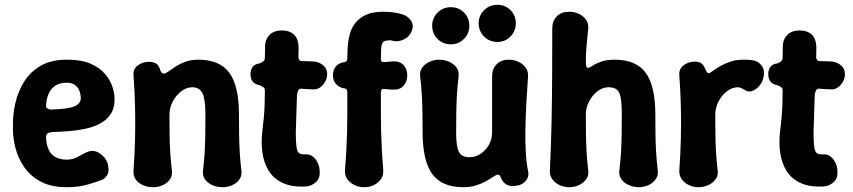

<svg xmlns="http://www.w3.org/2000/svg" viewBox="-20 -765 3557 801"><path d="M259 16Q193 16 149.5 -7.5Q106 -31 80.5 -68.5Q55 -106 44.5 -147.5Q34 -189 34 -225V-250Q34 -291 44.5 -337Q55 -383 80.5 -424Q106 -465 149.5 -490.5Q193 -516 259 -516Q320 -516 358.5 -499Q397 -482 419 -455.5Q441 -429 449.5 -401.5Q458 -374 458 -352Q458 -313 441 -288Q424 -263 395.5 -248.5Q367 -234 332.5 -227Q298 -220 262.5 -217.5Q227 -215 196 -214Q182 -212 177 -207Q172 -202 172 -193Q173 -165 181.5 -144Q190 -123 209 -111Q228 -99 259 -99Q286 -99 309 -113Q332 -127 350 -133Q367 -139 383.5 -132Q400 -125 413 -110.5Q426 -96 430 -80Q437 -50 427.5 -35Q418 -20 406 -15Q389 -8 349 4Q309 16 259 16ZM193 -308Q266 -310 292 -322Q318 -334 317 -357Q316 -375 310 -389Q304 -403 291 -411.5Q278 -420 259 -420Q229 -420 210.5 -407.5Q192 -395 182.5 -373Q173 -351 172 -322Q172 -316 179 -312Q186 -308 193 -308Z M537 -452Q535 -478 555.5 -492.5Q576 -507 601 -507Q619 -507 630.5 -500.5Q642 -494 647 -477Q649 -468 654.5 -462Q660 -456 669 -459Q675 -461 686.5 -469.5Q698 -478 714.5 -488.5Q731 -499 754 -507.5Q777 -516 807 -516Q897 -516 937 -461Q977 -406 977 -286Q977 -244 977.5 -206.5Q978 -169 980 -132.5Q982 -96 987 -54Q991 -23 966.5 -3.5Q942 16 909 16Q873 16 848 -3.5Q823 -23 827 -54Q832 -96 834 -132.5Q836 -169 836.5 -206.5Q837 -244 837 -286Q837 -350 825 -375.5Q813 -401 782 -401Q758 -401 736.5 -384.5Q715 -368 701 -342Q687 -316 687 -286Q687 -244 687.5 -206.5Q688 -169 690 -132.5Q692 -96 697 -54Q701 -23 676.5 -3.5Q652 16 619 16Q584 16 559.5 -2.5Q535 -21 537 -53Q542 -123 543.5 -187.5Q545 -252 543.5 -317.5Q542 -383 537 -452Z M1255 13Q1197 16 1159 -2Q1121 -20 1101 -52.5Q1081 -85 1075 -127Q1069 -169 1074 -213Q1078 -245 1080.5 -272.5Q1083 -300 1084 -328Q1085 -356 1085 -387Q1085 -394 1082.5 -397.5Q1080 -401 1075.5 -403Q1071 -405 1065 -409Q1043 -413 1034 -425Q1025 -437 1025 -456Q1025 -474 1034 -486Q1043 -498 1065 -501Q1074 -505 1079.5 -510Q1085 -515 1085 -524Q1085 -537 1085.5 -551.5Q1086 -566 1086 -579Q1089 -606 1107 -622Q1125 -638 1156 -638Q1186 -638 1204 -623Q1222 -608 1225 -578Q1226 -566 1225.5 -553Q1225 -540 1225 -528Q1225 -510 1241 -510Q1254 -510 1267.5 -509.5Q1281 -509 1293 -508Q1314 -505 1329.5 -491.5Q1345 -478 1345 -456Q1345 -433 1329.5 -413.5Q1314 -394 1293 -392Q1279 -392 1265 -393Q1251 -394 1237 -395Q1230 -396 1225.5 -389.5Q1221 -383 1219 -370Q1218 -331 1216.5 -293.5Q1215 -256 1214 -211Q1214 -172 1217 -151.5Q1220 -131 1228.5 -125.5Q1237 -120 1255 -121Q1278 -123 1296 -101Q1314 -79 1314 -44Q1314 -18 1295.5 -3Q1277 12 1255 13Z M1500 16Q1478 16 1459 7Q1440 -2 1429 -17.5Q1418 -33 1419 -55Q1423 -101 1425 -140Q1427 -179 1428 -216Q1429 -253 1429 -292.5Q1429 -332 1429 -378Q1429 -384 1427 -389.5Q1425 -395 1419 -396Q1407 -397 1395.5 -403.5Q1384 -410 1376.5 -422Q1369 -434 1369 -450Q1369 -476 1383 -490Q1397 -504 1419 -506Q1425 -508 1427 -513Q1429 -518 1429 -524Q1429 -548 1431 -574Q1433 -600 1440 -625Q1447 -650 1463.5 -670.5Q1480 -691 1507.5 -703.5Q1535 -716 1579 -716Q1621 -716 1656 -706Q1679 -700 1693 -681Q1707 -662 1699 -639Q1691 -615 1669.5 -603Q1648 -591 1626 -593Q1617 -595 1613 -596.5Q1609 -598 1599 -596Q1583 -596 1577 -587.5Q1571 -579 1570 -561.5Q1569 -544 1569 -517Q1569 -512 1572 -509Q1575 -506 1579 -506Q1591 -506 1603 -507.5Q1615 -509 1625 -509Q1650 -509 1664.5 -492.5Q1679 -476 1679 -450Q1679 -426 1664.5 -408.5Q1650 -391 1625 -391Q1613 -391 1602.5 -392Q1592 -393 1579 -394Q1574 -395 1571.5 -390Q1569 -385 1569 -378Q1569 -332 1569 -292.5Q1569 -253 1570 -216Q1571 -179 1573 -140Q1575 -101 1579 -55Q1580 -33 1569 -17.5Q1558 -2 1540 7Q1522 16 1500 16Z M2183 -52Q2189 -27 2171 -8Q2153 11 2119 11Q2100 11 2088.5 2Q2077 -7 2070 -22Q2068 -31 2063.5 -34Q2059 -37 2053 -36Q2046 -33 2034 -25Q2022 -17 2004.5 -7.5Q1987 2 1964.5 9Q1942 16 1913 16Q1823 16 1783 -39.5Q1743 -95 1743 -214Q1743 -256 1742.5 -293Q1742 -330 1740 -366.5Q1738 -403 1733 -445Q1730 -467 1741 -482.5Q1752 -498 1771.5 -507Q1791 -516 1812 -516Q1835 -516 1854.5 -507Q1874 -498 1885 -482.5Q1896 -467 1893 -445Q1888 -403 1886 -366.5Q1884 -330 1883.5 -293Q1883 -256 1883 -214Q1883 -173 1888 -150Q1893 -127 1905.5 -118Q1918 -109 1938 -109Q1963 -109 1984.5 -123Q2006 -137 2019.5 -160.5Q2033 -184 2033 -214Q2033 -256 2033 -293Q2033 -330 2033 -367.5Q2033 -405 2033 -447Q2033 -478 2052 -497Q2071 -516 2102 -516Q2125 -516 2143.5 -507Q2162 -498 2173 -483Q2184 -468 2183 -446Q2179 -394 2176 -338.5Q2173 -283 2172 -230Q2171 -177 2173.5 -131Q2176 -85 2183 -52ZM1861 -580Q1828 -580 1805.5 -602.5Q1783 -625 1783 -658Q1783 -690 1805.5 -712.5Q1828 -735 1861 -735Q1894 -735 1916 -712.5Q1938 -690 1938 -658Q1938 -625 1915.5 -602.5Q1893 -580 1861 -580ZM2055 -590Q2022 -590 1999.5 -612.5Q1977 -635 1977 -668Q1977 -700 1999.5 -722.5Q2022 -745 2055 -745Q2088 -745 2110 -722.5Q2132 -700 2132 -668Q2132 -635 2109.5 -612.5Q2087 -590 2055 -590Z M2355 16Q2333 16 2314 7Q2295 -2 2284 -17.5Q2273 -33 2274 -54Q2279 -155 2281 -252.5Q2283 -350 2283.5 -448.5Q2284 -547 2284 -647Q2284 -678 2303 -697Q2322 -716 2355 -716Q2377 -716 2395.5 -707Q2414 -698 2425 -682.5Q2436 -667 2434 -645Q2430 -608 2427 -574.5Q2424 -541 2424 -512Q2424 -494 2426 -488Q2428 -482 2434 -482Q2441 -483 2453.5 -491.5Q2466 -500 2488 -508Q2510 -516 2544 -516Q2634 -516 2674 -461Q2714 -406 2714 -286Q2714 -244 2714.5 -207Q2715 -170 2717 -133.5Q2719 -97 2724 -55Q2727 -34 2716 -18Q2705 -2 2686 7Q2667 16 2645 16Q2623 16 2603 7Q2583 -2 2572 -18Q2561 -34 2564 -55Q2569 -97 2571 -133.5Q2573 -170 2573.5 -207Q2574 -244 2574 -286Q2574 -332 2569.5 -357Q2565 -382 2553 -391.5Q2541 -401 2519 -401Q2495 -401 2473.5 -385Q2452 -369 2438 -342.5Q2424 -316 2424 -286Q2424 -244 2424.5 -207Q2425 -170 2427 -133.5Q2429 -97 2434 -55Q2437 -34 2426 -18Q2415 -2 2396 7Q2377 16 2355 16Z M2893 16Q2872 16 2853.5 7Q2835 -2 2824 -17.5Q2813 -33 2814 -54Q2819 -124 2820.5 -188.5Q2822 -253 2820.5 -318.5Q2819 -384 2814 -452Q2812 -478 2832.5 -493Q2853 -508 2878 -508Q2896 -508 2905.5 -501Q2915 -494 2921 -480Q2925 -470 2929 -464.5Q2933 -459 2939 -460Q2946 -463 2958 -472Q2970 -481 2988 -491Q3006 -501 3029.5 -508.5Q3053 -516 3084 -516Q3093 -516 3101.5 -515.5Q3110 -515 3117 -514Q3144 -511 3159 -489Q3174 -467 3162 -431Q3157 -416 3144 -402.5Q3131 -389 3115 -384.5Q3099 -380 3085 -391Q3079 -394 3072.5 -397.5Q3066 -401 3059 -401Q3035 -401 3013.5 -385Q2992 -369 2978 -342.5Q2964 -316 2964 -286Q2964 -244 2964.5 -207Q2965 -170 2967 -133.5Q2969 -97 2974 -55Q2977 -34 2966 -18Q2955 -2 2935.5 7Q2916 16 2893 16Z M3415 13Q3357 16 3319 -2Q3281 -20 3261 -52.5Q3241 -85 3235 -127Q3229 -169 3234 -213Q3238 -245 3240.5 -272.5Q3243 -300 3244 -328Q3245 -356 3245 -387Q3245 -394 3242.5 -397.5Q3240 -401 3235.5 -403Q3231 -405 3225 -409Q3203 -413 3194 -425Q3185 -437 3185 -456Q3185 -474 3194 -486Q3203 -498 3225 -501Q3234 -505 3239.5 -510Q3245 -515 3245 -524Q3245 -537 3245.5 -551.5Q3246 -566 3246 -579Q3249 -606 3267 -622Q3285 -638 3316 -638Q3346 -638 3364 -623Q3382 -608 3385 -578Q3386 -566 3385.5 -553Q3385 -540 3385 -528Q3385 -510 3401 -510Q3414 -510 3427.5 -509.5Q3441 -509 3453 -508Q3474 -505 3489.5 -491.5Q3505 -478 3505 -456Q3505 -433 3489.5 -413.5Q3474 -394 3453 -392Q3439 -392 3425 -393Q3411 -394 3397 -395Q3390 -396 3385.5 -389.5Q3381 -383 3379 -370Q3378 -331 3376.5 -293.5Q3375 -256 3374 -211Q3374 -172 3377 -151.5Q3380 -131 3388.5 -125.5Q3397 -120 3415 -121Q3438 -123 3456 -101Q3474 -79 3474 -44Q3474 -18 3455.5 -3Q3437 12 3415 13Z"/></svg>

Font: Winky Sans SemiBold
Style: Regular
Weight: 600
Designer: Simon Atzbach
Foundry: typofactur
Version: Version 1.205